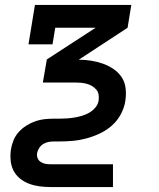

<svg xmlns="http://www.w3.org/2000/svg" viewBox="-20 -550 640 775"><path d="M183 205Q161 205 139 202Q117 199 97 191.5Q77 184 60.5 170.5Q44 157 34.5 138.5Q25 120 23 98Q21 76 24 54Q27 35 34.5 16.5Q42 -2 55.5 -17Q69 -32 86.5 -43Q104 -54 122.5 -60.5Q141 -67 160 -69Q179 -71 198 -71H219Q234 -71 249.5 -72Q265 -73 280 -75.5Q295 -78 310.5 -82.5Q326 -87 340 -95Q354 -103 365 -116Q376 -129 378 -144Q378 -144 378 -144Q378 -144 378 -144Q380 -156 378 -168Q376 -180 368.5 -188.5Q361 -197 351 -203Q341 -209 329.5 -212Q318 -215 306 -216Q294 -217 282 -217H153L169 -310L366 -438H203L192 -371H95L121 -530H510L495 -438L298 -309Q323 -309 348 -305Q373 -301 395.5 -293Q418 -285 438 -271.5Q458 -258 471 -238.5Q484 -219 487 -194Q490 -169 486 -144H432H486Q486 -144 486 -144Q486 -144 486 -144V-143Q482 -116 468 -89.5Q454 -63 432 -43.5Q410 -24 383.5 -11.5Q357 1 329.5 8.5Q302 16 274.5 18.5Q247 21 219 21H198Q187 21 176 23Q165 25 155 31Q145 37 138.5 47Q132 57 130 67Q128 78 131.5 87.5Q135 97 143.5 103Q152 109 162 111Q172 113 183 113H436V205Z"/></svg>

Font: Iosevka Curly Slab SmBdExObl
Style: Regular
Weight: 600
Width: 7
Italic angle: -9°
Monospace: yes
Designer: Belleve Invis
Foundry: Belleve Invis
Version: Version 11.1.0; ttfautohint (v1.8.3)